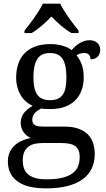

<svg xmlns="http://www.w3.org/2000/svg" viewBox="-20 -786 578 1046"><path d="M525.9 -515.1Q525.9 -504.4 522.7 -494.9Q519.5 -485.4 513.2 -478.3Q506.8 -471.2 496.8 -467Q486.8 -462.9 473.1 -462.9Q473.1 -468.8 471.7 -474.6Q470.2 -480.5 466.6 -485.6Q462.9 -490.7 456.5 -493.9Q450.2 -497.1 439.9 -497.1Q427.2 -497.1 417 -494.1Q406.7 -491.2 397 -484.9Q414.1 -463.9 425 -435.3Q436 -406.7 436 -363.8Q436 -326.7 424.8 -295.2Q413.6 -263.7 391.4 -240.7Q369.1 -217.8 335.2 -204.8Q301.3 -191.9 255.9 -191.9Q250 -191.9 242.7 -192.1Q235.4 -192.4 228 -192.6Q220.7 -192.9 214.4 -193.6Q208 -194.3 204.1 -194.8Q194.3 -189.9 185.5 -184.1Q176.8 -178.2 170.2 -170.9Q163.6 -163.6 159.7 -154.3Q155.8 -145 155.8 -133.8Q155.8 -121.6 160.4 -114.3Q165 -106.9 173.3 -102.8Q181.6 -98.6 193.1 -97.4Q204.6 -96.2 217.8 -96.2H331.1Q376 -96.2 407.2 -85Q438.5 -73.7 458.3 -54Q478 -34.2 487.1 -6.6Q496.1 21 496.1 53.2Q496.1 96.2 480.2 130.9Q464.4 165.5 431.6 189.7Q398.9 213.9 348.9 227.1Q298.8 240.2 231 240.2Q126.5 240.2 74.7 201.7Q22.9 163.1 22.9 94.2Q22.9 64.9 33.2 43Q43.5 21 60.8 5.4Q78.1 -10.3 100.6 -20Q123 -29.8 147.9 -34.2Q137.7 -38.6 127.9 -45.9Q118.2 -53.2 110.4 -63.5Q102.5 -73.7 97.7 -86.9Q92.8 -100.1 92.8 -116.2Q92.8 -146 108.4 -167.7Q124 -189.5 158.2 -210Q136.7 -218.8 119.9 -234.1Q103 -249.5 91.6 -269.3Q80.1 -289.1 74 -312.5Q67.9 -335.9 67.9 -360.8Q67.9 -404.3 79.6 -438.5Q91.3 -472.7 114.7 -496.6Q138.2 -520.5 173.3 -533.2Q208.5 -545.9 255.9 -545.9Q273.9 -545.9 291.5 -543.2Q309.1 -540.5 324 -535.9Q338.9 -531.2 350.8 -525.4Q362.8 -519.5 370.1 -513.2Q377.4 -521 387.2 -530.5Q397 -540 409.2 -548.1Q421.4 -556.2 435.8 -561.5Q450.2 -566.9 466.8 -566.9Q481.9 -566.9 492.9 -562.7Q503.9 -558.6 511.2 -551.5Q518.6 -544.4 522.2 -534.9Q525.9 -525.4 525.9 -515.1ZM104 87.9Q104 109.9 109.9 128.9Q115.7 147.9 130.4 161.6Q145 175.3 169.9 183.1Q194.8 190.9 232.9 190.9Q286.6 190.9 321.5 181.9Q356.4 172.9 377 156.7Q397.5 140.6 405.8 118.4Q414.1 96.2 414.1 69.8Q414.1 46.9 407.5 32Q400.9 17.1 387.9 8.5Q375 0 356 -3.4Q336.9 -6.8 312 -6.8H213.9Q192.9 -6.8 173.1 -3.2Q153.3 0.5 137.9 10.7Q122.6 21 113.3 39.6Q104 58.1 104 87.9ZM162.1 -363.8Q162.1 -299.8 183.3 -270Q204.6 -240.2 252.9 -240.2Q277.3 -240.2 294.2 -247.6Q311 -254.9 321.8 -270Q332.5 -285.2 337.2 -308.8Q341.8 -332.5 341.8 -365.2Q341.8 -432.6 321.3 -464.8Q300.8 -497.1 252 -497.1Q203.6 -497.1 182.9 -464.1Q162.1 -431.2 162.1 -363.8ZM113.3 -619.1Q125 -633.3 139.2 -651.9Q153.3 -670.4 167.2 -690.2Q181.2 -710 193.4 -729.7Q205.6 -749.5 213.4 -766.1H308.1Q315.9 -749.5 328.1 -729.7Q340.3 -710 354.2 -690.2Q368.2 -670.4 382.3 -651.9Q396.5 -633.3 408.2 -619.1V-606H369.1Q340.3 -622.6 311.5 -647.2Q282.7 -671.9 260.3 -695.8Q237.3 -671.9 209 -647.2Q180.7 -622.6 152.3 -606H113.3Z"/></svg>

Font: Noto Serif
Style: Regular
Weight: 400
Designer: Monotype Design team
Foundry: Monotype Imaging Inc.
Version: Version 1.02